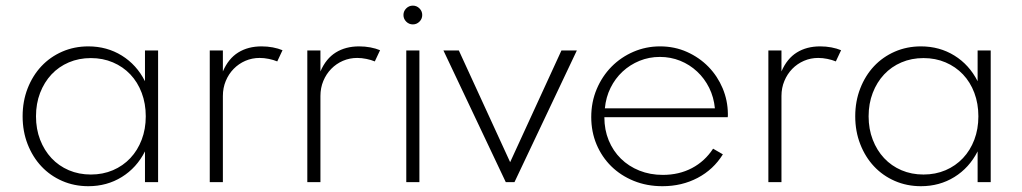

<svg xmlns="http://www.w3.org/2000/svg" viewBox="-20 -644 3615 679"><path d="M60 -232.7Q60 -285.9 77.7 -331.4Q95.5 -376.8 126.4 -409.8Q157.3 -442.7 200 -461.4Q242.7 -480 292.3 -480Q358.2 -480 410.7 -447.5Q463.2 -415 492.7 -356.8V-465.5H539.1V0H492.7V-108.6Q463.2 -50.5 410.7 -18Q358.2 14.5 292.3 14.5Q242.7 14.5 200 -4.1Q157.3 -22.7 126.4 -55.7Q95.5 -88.6 77.7 -134.1Q60 -179.5 60 -232.7ZM107.3 -232.7Q107.3 -187.7 121.8 -150Q136.4 -112.3 162 -84.8Q187.7 -57.3 223.4 -42Q259.1 -26.8 301.4 -26.8Q343.6 -26.8 379.3 -42Q415 -57.3 440.9 -84.8Q466.8 -112.3 481.1 -150Q495.5 -187.7 495.5 -232.7Q495.5 -277.7 481.1 -315.7Q466.8 -353.6 440.9 -380.9Q415 -408.2 379.3 -423.4Q343.6 -438.6 301.4 -438.6Q259.1 -438.6 223.4 -423.4Q187.7 -408.2 162 -380.7Q136.4 -353.2 121.8 -315.5Q107.3 -277.7 107.3 -232.7Z M721.8 0V-465.5H768.2V-391.4Q787.7 -436.8 822.5 -458.4Q857.3 -480 905 -480Q925.5 -480 944.8 -476.4Q964.1 -472.7 979.1 -466.4L960.5 -426.8Q947.3 -432.3 930.7 -435.7Q914.1 -439.1 898.2 -439.1Q871.4 -439.1 847.7 -428.9Q824.1 -418.6 806.4 -400.5Q788.6 -382.3 778.4 -357.7Q768.2 -333.2 768.2 -304.5V0Z M1066.8 0V-465.5H1113.2V-391.4Q1132.7 -436.8 1167.5 -458.4Q1202.3 -480 1250 -480Q1270.5 -480 1289.8 -476.4Q1309.1 -472.7 1324.1 -466.4L1305.5 -426.8Q1292.3 -432.3 1275.7 -435.7Q1259.1 -439.1 1243.2 -439.1Q1216.4 -439.1 1192.7 -428.9Q1169.1 -418.6 1151.4 -400.5Q1133.6 -382.3 1123.4 -357.7Q1113.2 -333.2 1113.2 -304.5V0Z M1440 -557.7Q1426.4 -557.7 1416.6 -567.5Q1406.8 -577.3 1406.8 -590.9Q1406.8 -604.5 1416.6 -614.3Q1426.4 -624.1 1440 -624.1Q1453.6 -624.1 1463.4 -614.3Q1473.2 -604.5 1473.2 -590.9Q1473.2 -577.3 1463.4 -567.5Q1453.6 -557.7 1440 -557.7ZM1416.8 0V-465.5H1463.2V0Z M1768.6 0 1548.2 -465.5H1602.7L1784.1 -70.5L1965.5 -465.5H2020L1799.5 0Z M2322.7 14.5Q2267.7 14.5 2221.4 -4.3Q2175 -23.2 2141.6 -56.1Q2108.2 -89.1 2089.5 -133.6Q2070.9 -178.2 2070.9 -230Q2070.9 -283.2 2090.2 -328.9Q2109.5 -374.5 2142.7 -408.2Q2175.9 -441.8 2220.2 -460.9Q2264.5 -480 2314.1 -480Q2365.9 -480 2409.8 -460.2Q2453.6 -440.5 2485.7 -407.5Q2517.7 -374.5 2535.7 -331.6Q2553.6 -288.6 2554.1 -241.8Q2554.1 -238.2 2554.1 -235.5Q2554.1 -232.7 2553.6 -229.5H2117.3Q2117.3 -185 2132.7 -147.5Q2148.2 -110 2175.7 -83Q2203.2 -55.9 2241.1 -40.7Q2279.1 -25.5 2324.1 -25.5Q2381.4 -25.5 2427 -49.5Q2472.7 -73.6 2501.8 -118.2L2536.4 -98.2Q2503.2 -44.5 2447.3 -15Q2391.4 14.5 2322.7 14.5ZM2508.2 -260.9Q2504.5 -300 2488 -333.4Q2471.4 -366.8 2445.2 -391.1Q2419.1 -415.5 2385.5 -429.1Q2351.8 -442.7 2313.6 -442.7Q2275.5 -442.7 2241.6 -428.9Q2207.7 -415 2181.6 -390.7Q2155.5 -366.4 2139.1 -333.2Q2122.7 -300 2119.1 -260.9Z M2697.3 0V-465.5H2743.6V-391.4Q2763.2 -436.8 2798 -458.4Q2832.7 -480 2880.5 -480Q2900.9 -480 2920.2 -476.4Q2939.5 -472.7 2954.5 -466.4L2935.9 -426.8Q2922.7 -432.3 2906.1 -435.7Q2889.5 -439.1 2873.6 -439.1Q2846.8 -439.1 2823.2 -428.9Q2799.5 -418.6 2781.8 -400.5Q2764.1 -382.3 2753.9 -357.7Q2743.6 -333.2 2743.6 -304.5V0Z M3004.5 -232.7Q3004.5 -285.9 3022.3 -331.4Q3040 -376.8 3070.9 -409.8Q3101.8 -442.7 3144.5 -461.4Q3187.3 -480 3236.8 -480Q3302.7 -480 3355.2 -447.5Q3407.7 -415 3437.3 -356.8V-465.5H3483.6V0H3437.3V-108.6Q3407.7 -50.5 3355.2 -18Q3302.7 14.5 3236.8 14.5Q3187.3 14.5 3144.5 -4.1Q3101.8 -22.7 3070.9 -55.7Q3040 -88.6 3022.3 -134.1Q3004.5 -179.5 3004.5 -232.7ZM3051.8 -232.7Q3051.8 -187.7 3066.4 -150Q3080.9 -112.3 3106.6 -84.8Q3132.3 -57.3 3168 -42Q3203.6 -26.8 3245.9 -26.8Q3288.2 -26.8 3323.9 -42Q3359.5 -57.3 3385.5 -84.8Q3411.4 -112.3 3425.7 -150Q3440 -187.7 3440 -232.7Q3440 -277.7 3425.7 -315.7Q3411.4 -353.6 3385.5 -380.9Q3359.5 -408.2 3323.9 -423.4Q3288.2 -438.6 3245.9 -438.6Q3203.6 -438.6 3168 -423.4Q3132.3 -408.2 3106.6 -380.7Q3080.9 -353.2 3066.4 -315.5Q3051.8 -277.7 3051.8 -232.7Z"/></svg>

Font: Spartan Light
Style: Regular
Weight: 300
Designer: Matt Bailey, Mirko Velimirovic
Foundry: Matt Bailey
Version: Version 1.005